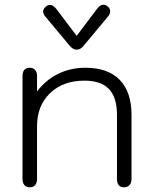

<svg xmlns="http://www.w3.org/2000/svg" viewBox="-20 -789 651 819"><path d="M76 -26V-464Q76 -500 107 -500Q122 -500 130 -490.5Q138 -481 138 -464V-399Q175 -448 228 -474Q281 -500 344 -500Q440 -500 490.5 -448.5Q541 -397 541 -299V-26Q541 -9 532.5 0.5Q524 10 509 10Q479 10 479 -26V-299Q479 -373 445 -409Q411 -445 340 -445Q249 -445 193.5 -391.5Q138 -338 138 -251V-26Q138 -9 130 0.5Q122 10 107 10Q92 10 84 0.5Q76 -9 76 -26ZM278 -593 172 -720Q164 -731 164 -740Q164 -752 177 -762Q185 -768 193 -768Q207 -768 221 -750L307 -636L393 -750Q407 -769 421 -769Q430 -769 437 -763Q450 -754 450 -741Q450 -730 441 -719L336 -593Q323 -577 307 -577Q292 -577 278 -593Z"/></svg>

Font: Kodchasan Light
Style: Regular
Weight: 300
Version: Version 1.000; ttfautohint (v1.6)